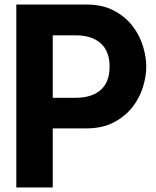

<svg xmlns="http://www.w3.org/2000/svg" viewBox="-20 -692 687 848"><path d="M213 -125V136H52V-672H361Q433 -672 483.5 -645Q534 -618 565.5 -577Q597 -536 611.5 -488Q626 -440 626 -398Q626 -356 611.5 -308Q597 -260 565.5 -219.5Q534 -179 483.5 -152Q433 -125 361 -125ZM313 -260Q385 -260 424.5 -294.5Q464 -329 464 -398Q464 -466 424.5 -501Q385 -536 313 -536H213V-260Z"/></svg>

Font: Cafe24 Ohsquare
Style: Bold
Weight: 700
Designer: Cafe24 thkim, hmlim, mnelim, nhlee, sslee, sskim, smlim, yjkim, sdjeong, hskwak & 4IRTF
Foundry: Cafe24
Version: Version 1.000